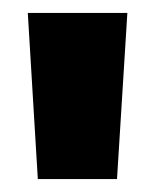

<svg xmlns="http://www.w3.org/2000/svg" viewBox="-20 -681 240 297"><path d="M161 -404H38.5L23 -661H177Z"/></svg>

Font: Anek Odia SemiCondensed ExtraBold
Style: Regular
Weight: 800
Width: 4
Designer: Yesha Goshar & Mahesh Sahu (Odia), Yesha Goshar (Latin)
Foundry: Ek Type
Version: Version 1.003